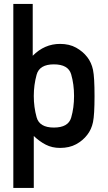

<svg xmlns="http://www.w3.org/2000/svg" viewBox="-20 -731 538 957"><path d="M46.4 205.6V-711.4H143.1V-453.1Q201.7 -512.2 279.3 -512.2Q325.7 -512.2 359.4 -493.4Q393.1 -474.6 415 -446.3Q436 -418.9 443.6 -382.6Q451.2 -346.2 451.2 -252.4Q451.2 -159.2 443.6 -122.6Q436 -85.9 415 -59.1Q393.1 -30.3 359.4 -12Q325.7 6.3 279.3 6.3Q239.7 6.3 208.3 -9.8Q176.8 -25.9 148.4 -53.2V205.6ZM248.5 -95.2Q320.3 -95.2 334.7 -144.5Q349.1 -193.8 349.1 -252.4Q349.1 -311 334.7 -360.6Q320.3 -410.2 248.5 -410.2Q176.8 -410.2 162.6 -358.9Q148.4 -307.6 148.4 -252.4Q148.4 -197.3 162.6 -146.2Q176.8 -95.2 248.5 -95.2Z"/></svg>

Font: Alte DIN 1451 Mittelschrift
Style: Regular
Weight: 400
Designer: Peter Wiegel
Foundry: Peter Wiegel
Version: Version 1.002 September 20, 2019